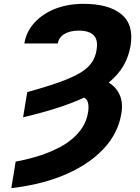

<svg xmlns="http://www.w3.org/2000/svg" viewBox="-20 -757 723 990"><path d="M60.7 76.3Q95.2 70 134.4 60Q173.7 50.1 212.9 35.7Q252.1 21.3 289.1 1.6Q326 -18.1 356 -44Q386 -70 406.6 -102.8Q427.2 -135.7 433.9 -176.5Q443.9 -239 413.4 -253.6Q294 -197.8 99.1 -152.3L120.4 -282Q186.8 -300.4 237.7 -316.8Q288.7 -333.1 326.9 -348.9Q365.1 -364.7 391.9 -380.7Q418.7 -396.7 436.3 -414.4Q453.8 -432.2 463.6 -452.6Q473.4 -473 477.6 -497.2Q486.9 -550.8 463.4 -574.9Q440 -599.1 386 -599.1Q362.9 -599.1 344.1 -594.5Q325.3 -589.8 311.4 -581.3Q297.6 -572.8 289.1 -560.5Q280.5 -548.3 278.1 -533H105.5Q115.4 -593.4 157.3 -639.6Q178.3 -662.6 205.3 -680.8Q232.2 -698.9 264.2 -711.5Q296.2 -724.1 332.7 -730.6Q369.3 -737.2 409.1 -737.2Q474.8 -737.2 523.1 -724.3Q571.4 -711.3 604.8 -684.3Q671.5 -630.3 653.1 -520.6Q643.8 -464.8 616.7 -418.1Q589.5 -371.4 540.5 -331Q579.9 -307.5 597.5 -267.2Q615.1 -226.9 605.8 -171.5Q588.8 -67.8 512.1 12.4Q467.3 59.3 411.2 93.9Q355.1 128.6 293.1 152.7Q231.2 176.8 166.2 191.4Q101.2 206 38.4 213.1Z"/></svg>

Font: Inter P Extra Bold
Style: Italic
Weight: 800
Italic angle: 9.39999°
Designer: Rasmus Andersson
Foundry: rsms
Version: Version 3.018;git-588b23468